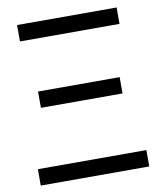

<svg xmlns="http://www.w3.org/2000/svg" viewBox="-81 -780 713 845"><g transform="rotate(-10 275.5 -357.0)"><path d="M32.7 0V-73.2H517.6V0ZM92.8 -336.9V-409.7H457.5V-336.9ZM52.7 -640.6V-713.9H497.6V-640.6Z"/></g></svg>

Font: Wonky
Style: Regular
Weight: 400
Designer: Monotype Design Team
Foundry: Monotype Imaging Inc.
Version: Version 3.000